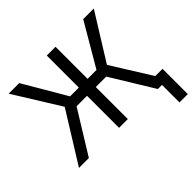

<svg xmlns="http://www.w3.org/2000/svg" viewBox="-209 -959 1366 1366"><g transform="rotate(-45 474.5 -275.5)"><path d="M518.5 -727.3V-404.8H608L796.9 -727.3H903.4L686.1 -377.8L921.9 0H821L623.6 -322.4H518.5V0H430.4V-322.4H325.3L126.4 0H27L262.8 -379.3L46.9 -727.3H153.4L342.3 -404.8H430.4V-727.3ZM946 -78.1V176.1H862.2V-78.1Z"/></g></svg>

Font: Inter UI
Style: Regular
Weight: 400
Designer: Rasmus Andersson
Foundry: rsms
Version: 3.2;8d6f07862